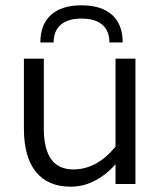

<svg xmlns="http://www.w3.org/2000/svg" viewBox="-20 -693 610 723"><path d="M70 -209V-472H145V-209Q145 -55 256 -55Q345 -55 415 -141V-472H490V0H415V-75Q383 -37 339 -13.5Q295 10 246 10Q161 10 115.5 -45.5Q70 -101 70 -209ZM287 -623Q236 -623 209 -600Q182 -577 182 -533H132Q132 -601 172 -637Q212 -673 287 -673Q362 -673 402 -637Q442 -601 442 -533H392Q392 -577 365 -600Q338 -623 287 -623Z"/></svg>

Font: Madhuban Light
Style: Regular
Weight: 300
Designer: jaikishan Patel
Foundry: MagicType
Version: Version 1.000